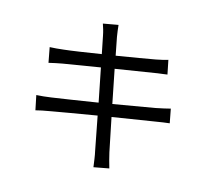

<svg xmlns="http://www.w3.org/2000/svg" viewBox="-116 -931 1231 1115"><g transform="rotate(15 500.0 -373.0)"><path d="M107 -274 125 -187C146 -193 174 -198 213 -205C262 -214 369 -232 482 -251L521 -49C528 -19 531 11 536 45L627 28C618 0 610 -34 603 -63L562 -264L808 -303C845 -309 877 -314 898 -316L882 -400C860 -394 832 -388 793 -380L547 -338L507 -539L740 -576C766 -580 797 -584 812 -586L795 -670C778 -665 753 -658 724 -653C682 -645 590 -630 493 -614L472 -722C469 -744 464 -772 463 -791L373 -775C380 -755 387 -733 392 -707L413 -602C319 -587 232 -574 193 -570C161 -566 135 -564 110 -563L127 -473C157 -480 180 -485 208 -490L428 -526L468 -325C354 -307 245 -290 195 -283C169 -279 130 -275 107 -274Z"/></g></svg>

Font: Noto Sans KR
Style: Regular
Weight: 400
Designer: Ryoko NISHIZUKA 西塚涼子 (kana, bopomofo & ideographs); Paul D. Hunt (Latin, Greek & Cyrillic); Sandoll Communications 산돌커뮤니
Foundry: Adobe
Version: Version 2.004;hotconv 1.0.118;makeotfexe 2.5.65603